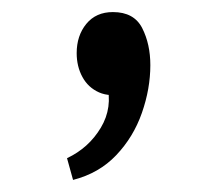

<svg xmlns="http://www.w3.org/2000/svg" viewBox="-20 -148 364 318"><path d="M101 150 91 114Q127 97 147 63.5Q167 30 157 -9L188 7Q162 13 144 5Q126 -3 116.5 -20.5Q107 -38 107 -60Q107 -89 123 -108.5Q139 -128 167 -128Q202 -128 215.5 -101.5Q229 -75 229 -40Q229 -1 215 39Q201 79 172.5 109Q144 139 101 150Z"/></svg>

Font: Andada Pro
Style: Regular
Weight: 400
Designer: Carolina Giovagnoli
Foundry: Huerta Tipografica
Version: Version 3.003